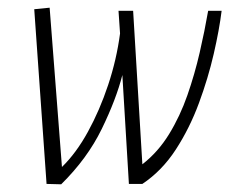

<svg xmlns="http://www.w3.org/2000/svg" viewBox="-20 -478 623 499"><path d="M139 1 101 0 69 -454 109 -458 141 -44Q178 -80 208.5 -135.5Q239 -191 261 -257Q283 -323 292 -391L288 -450H326L350 -51Q391 -83 419.5 -129.5Q448 -176 467 -230.5Q486 -285 499 -341.5Q512 -398 521 -450H556Q550 -401 535.5 -338Q521 -275 497 -210Q473 -145 437 -89.5Q401 -34 350 0H315L298 -283Q282 -220 244.5 -143Q207 -66 139 1Z"/></svg>

Font: Ancizar Sans Thin
Style: Italic
Weight: 100
Italic angle: -4°
Designer: Cesar Puertas, Viviana Monsalve, Julian Moncada, Julian Prieto, Jose Castro, Mariel Hernandez, Felipe Aragon, Sara Alarc
Version: Version 8.100